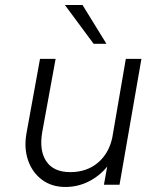

<svg xmlns="http://www.w3.org/2000/svg" viewBox="-20 -734 582 763"><path d="M238 -714H308L403 -560H352ZM148 -210Q135 -136 164 -93Q193 -50 259 -50Q324 -50 368 -86.5Q412 -123 426 -186L480 -500H542L455 0H393L406 -72Q375 -34 332 -12.5Q289 9 240 9Q185 9 146.5 -20Q108 -49 91.5 -97Q75 -145 85 -203L139 -500H201Z"/></svg>

Font: Overused Grotesk Book
Style: Italic
Weight: 350
Italic angle: -10°
Version: Version 0.003